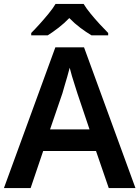

<svg xmlns="http://www.w3.org/2000/svg" viewBox="-20 -958 711 978"><path d="M534 0 469 -189H200L136 0H0L262 -717H408L670 0ZM374 -483Q370 -497 362 -521Q354 -545 346.5 -570.5Q339 -596 335 -613Q330 -593 322.5 -567Q315 -541 308 -518Q301 -495 298 -483L235 -299H436ZM406 -938Q419 -916 441.5 -888.5Q464 -861 488 -835Q512 -809 531 -790V-778H446Q419 -794 389 -816.5Q359 -839 333 -866Q307 -839 278.5 -817Q250 -795 223 -778H139V-790Q158 -809 181.5 -835Q205 -861 227.5 -888.5Q250 -916 263 -938Z"/></svg>

Font: Noto Sans SemiBold
Style: Regular
Weight: 600
Designer: Monotype Design Team
Foundry: Monotype Imaging Inc.
Version: Version 2.007